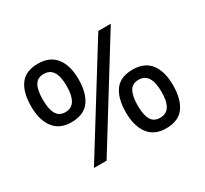

<svg xmlns="http://www.w3.org/2000/svg" viewBox="-132 -823 1093 1025"><g transform="rotate(-30 414.0 -311.0)"><path d="M569 -622H646L261 0H183ZM202 -271Q131 -271 94 -319Q57 -367 57 -452Q57 -538 91.5 -585Q126 -632 202 -632Q274 -632 311.5 -585Q349 -538 349 -452Q349 -367 314 -319Q279 -271 202 -271ZM201 -334Q239 -334 257.5 -364Q276 -394 276 -452Q276 -511 257.5 -540Q239 -569 201 -569Q163 -569 146 -540Q129 -511 129 -452Q129 -394 146 -364Q163 -334 201 -334ZM624 10Q552 10 515.5 -38.5Q479 -87 479 -171Q479 -257 513.5 -304.5Q548 -352 624 -352Q697 -352 733.5 -304.5Q770 -257 770 -171Q770 -87 735.5 -38.5Q701 10 624 10ZM624 -55Q662 -55 680.5 -84Q699 -113 699 -171Q699 -230 680.5 -259.5Q662 -289 624 -289Q586 -289 569 -259.5Q552 -230 552 -171Q552 -113 569 -84Q586 -55 624 -55Z"/></g></svg>

Font: bangla15
Style: Regular
Weight: 400
Designer: Jelle Bosma - Monotype Design Team
Foundry: Monotype Imaging Inc.
Version: Version 2.006